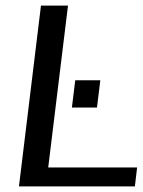

<svg xmlns="http://www.w3.org/2000/svg" viewBox="-20 -669 512 689"><path d="M464 0 472 -68H153L224 -649H127L48 0ZM328 -283 340 -381H250L238 -283Z"/></svg>

Font: Gamestation Display
Style: Italic
Weight: 400
Designer: Jonas Hecksher
Foundry: Jonas Hecksher, Playtypeª, e-types AS
Version: Version 1.003